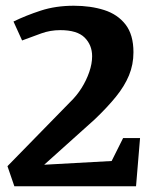

<svg xmlns="http://www.w3.org/2000/svg" viewBox="-20 -649 550 669"><path d="M30 0 6 -70 224 -293Q247 -315 264 -342Q281 -369 291 -398Q301 -427 301 -453Q301 -492 275 -518Q249 -544 190 -544Q155 -544 123.5 -532.5Q92 -521 57 -508L27 -574Q70 -595 122 -612Q174 -629 237 -629Q296 -629 343 -614Q390 -599 417.5 -563.5Q445 -528 445 -467Q445 -424 429.5 -386.5Q414 -349 384 -312Q354 -275 310 -233L134 -75L369 -88L409 -168H468L454 0Z"/></svg>

Font: Manuale
Style: Bold
Weight: 700
Version: Version 1.002